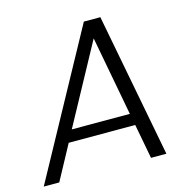

<svg xmlns="http://www.w3.org/2000/svg" viewBox="-120 -789 875 889"><g transform="rotate(-15 317.0 -345.0)"><path d="M496.1 0 464.8 -166H146L56.2 0H-18.1L358.9 -689.9H438L569.8 0ZM454.1 -222.2 382.8 -603 175.8 -222.2Z"/></g></svg>

Font: SVN-Poppins Light
Style: Italic
Weight: 300
Italic angle: -10°
Designer: Ninad Kale (Devanagari), Jonny Pinhorn (Latin)
Foundry: Indian Type Foundry
Version: Version 3.002 2017